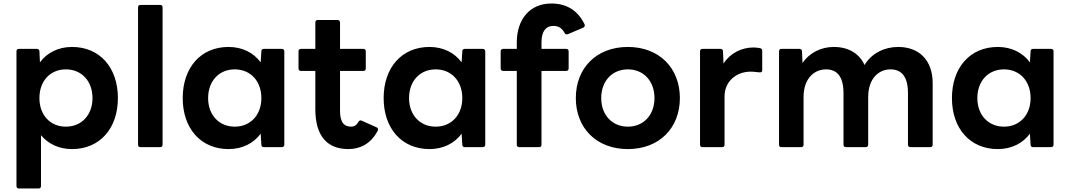

<svg xmlns="http://www.w3.org/2000/svg" viewBox="-20 -803 6107 1096"><path d="M88 273H200C209 273 214 268 214 259V-31C256 19 317 48 391 48C551 48 653 -71 653 -243C653 -416 551 -535 391 -535C313 -535 248 -502 208 -447L205 -510C205 -520 198 -524 190 -524H88C79 -524 74 -519 74 -510V259C74 268 79 273 88 273ZM205 -243C205 -340 266 -407 356 -407C446 -407 508 -340 508 -243C508 -147 446 -80 356 -80C266 -80 205 -147 205 -243Z M782 37H894C903 37 908 32 908 23V-761C908 -770 903 -775 894 -775H782C773 -775 768 -770 768 -761V23C768 32 773 37 782 37Z M1285 48C1363 48 1428 15 1468 -40L1472 23C1472 33 1478 37 1487 37H1588C1597 37 1603 32 1603 23V-510C1603 -519 1597 -524 1588 -524H1487C1478 -524 1472 -520 1472 -510L1468 -447C1428 -502 1363 -535 1285 -535C1125 -535 1023 -416 1023 -243C1023 -71 1125 48 1285 48ZM1168 -243C1168 -340 1230 -407 1320 -407C1410 -407 1472 -340 1472 -243C1472 -147 1410 -80 1320 -80C1230 -80 1168 -147 1168 -243Z M1968 48C2032 48 2094 21 2134 -53C2137 -57 2138 -61 2138 -64C2138 -69 2135 -73 2130 -76L2045 -114C2037 -118 2030 -115 2026 -107C2015 -88 2002 -80 1984 -80C1940 -80 1921 -110 1921 -171V-398H2054C2063 -398 2068 -404 2068 -412V-510C2068 -519 2063 -524 2054 -524H1921V-675C1921 -683 1915 -689 1907 -689H1794C1785 -689 1780 -683 1780 -675V-524H1698C1689 -524 1684 -519 1684 -510V-412C1684 -404 1689 -398 1698 -398H1780V-180C1780 -28 1847 48 1968 48Z M2432 48C2510 48 2575 15 2615 -40L2619 23C2619 33 2625 37 2634 37H2735C2744 37 2750 32 2750 23V-510C2750 -519 2744 -524 2735 -524H2634C2625 -524 2619 -520 2619 -510L2615 -447C2575 -502 2510 -535 2432 -535C2272 -535 2170 -416 2170 -243C2170 -71 2272 48 2432 48ZM2315 -243C2315 -340 2377 -407 2467 -407C2557 -407 2619 -340 2619 -243C2619 -147 2557 -80 2467 -80C2377 -80 2315 -147 2315 -243Z M2944 37H3057C3066 37 3071 32 3071 23V-398H3212C3220 -398 3226 -404 3226 -412V-510C3226 -519 3220 -524 3212 -524H3071V-562C3071 -624 3096 -655 3138 -655C3167 -655 3186 -645 3203 -615C3206 -609 3210 -607 3215 -607C3217 -607 3220 -607 3222 -608L3309 -645C3315 -648 3318 -652 3318 -658C3318 -660 3318 -662 3317 -664C3279 -743 3215 -783 3127 -783C3007 -783 2930 -696 2930 -560V-524H2852C2844 -524 2838 -519 2838 -510V-412C2838 -404 2844 -398 2852 -398H2930V23C2930 32 2936 37 2944 37Z M3564 48C3744 48 3861 -73 3861 -243C3861 -414 3744 -535 3564 -535C3384 -535 3267 -414 3267 -243C3267 -73 3384 48 3564 48ZM3412 -243C3412 -340 3474 -407 3564 -407C3654 -407 3716 -340 3716 -243C3716 -147 3654 -80 3564 -80C3474 -80 3412 -147 3412 -243Z M3990 37H4102C4111 37 4116 32 4116 23V-253C4116 -342 4188 -394 4264 -394C4287 -394 4304 -390 4319 -390C4326 -390 4331 -393 4331 -402V-513C4331 -521 4328 -526 4319 -528C4308 -530 4297 -532 4281 -532C4214 -532 4148 -500 4110 -440L4107 -510C4107 -520 4100 -524 4092 -524H3990C3981 -524 3976 -519 3976 -510V23C3976 32 3981 37 3990 37Z M4441 37H4553C4562 37 4567 32 4567 23V-249C4567 -356 4629 -407 4695 -407C4760 -407 4795 -364 4795 -271V23C4795 32 4800 37 4809 37H4922C4930 37 4936 32 4936 23V-249C4936 -356 4997 -407 5063 -407C5128 -407 5163 -364 5163 -271V23C5163 32 5168 37 5177 37H5290C5298 37 5304 32 5304 23V-328C5304 -457 5229 -535 5107 -535C5030 -535 4956 -500 4915 -432C4885 -498 4823 -535 4739 -535C4669 -535 4601 -503 4561 -443L4558 -510C4558 -520 4551 -524 4543 -524H4441C4432 -524 4427 -519 4427 -510V23C4427 32 4432 37 4441 37Z M5676 48C5754 48 5819 15 5859 -40L5863 23C5863 33 5869 37 5878 37H5979C5988 37 5994 32 5994 23V-510C5994 -519 5988 -524 5979 -524H5878C5869 -524 5863 -520 5863 -510L5859 -447C5819 -502 5754 -535 5676 -535C5516 -535 5414 -416 5414 -243C5414 -71 5516 48 5676 48ZM5559 -243C5559 -340 5621 -407 5711 -407C5801 -407 5863 -340 5863 -243C5863 -147 5801 -80 5711 -80C5621 -80 5559 -147 5559 -243Z"/></svg>

Font: LINE Seed JP App_OTF Bold
Style: Regular
Weight: 700
Designer: LINE & Fontrix & Fontworks
Version: Version 1.009